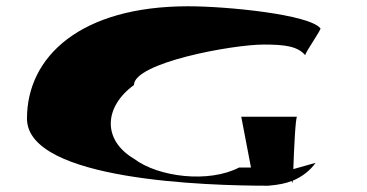

<svg xmlns="http://www.w3.org/2000/svg" viewBox="-20 -730 1169 612"><path d="M66 -352C66 -154 645 -138 835 -138C870 -141 893 -146 909 -153C911 -150 913 -148 913 -146V-154C944 -167 969 -187 986 -211L915 -191C917 -253 922 -358 927 -358H749L780 -196H742C646 -146 485 -165 407 -224C306 -284 311 -389 407 -459C407 -530 720 -588 821 -588C890 -588 929 -582 953 -554C953 -564 1008 -640 1001 -640C965 -684 704 -710 580 -710C237 -710 66 -550 66 -352Z"/></svg>

Font: Ampere
Style: UltExt
Weight: 400
Version: Version 1